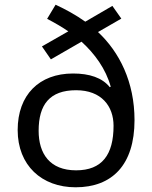

<svg xmlns="http://www.w3.org/2000/svg" viewBox="-20 -785 645 815"><path d="M216 -765 180 -705C211 -689 242 -671 270 -652L158 -588L196 -533L326 -608C382 -557 429 -493 450 -417L446 -415C414 -455 360 -473 290 -473C146 -473 55 -382 55 -233C55 -83 157 10 301 10C456 10 551 -85 551 -275C551 -437 487 -564 396 -649L495 -706L457 -760L342 -693C303 -721 259 -745 216 -765ZM303 -402C411 -402 462 -334 462 -251C462 -128 413 -62 303 -62C192 -62 144 -132 144 -230C144 -341 191 -402 303 -402Z"/></svg>

Font: Noto Sans Bhaiksuki
Style: Regular
Weight: 400
Designer: Monotype Design Team
Foundry: Monotype Imaging Inc.
Version: Version 2.002